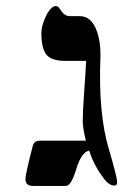

<svg xmlns="http://www.w3.org/2000/svg" viewBox="-20 -610 430 630"><path d="M272.9 -115.7Q247.6 -111.8 230.5 -55.9Q213.4 0 196.8 0H87.4Q63.5 0 63.5 -22.9Q63.5 -38.1 87.4 -130.9Q92.3 -148.4 110.4 -148.4H261.7Q251.5 -191.4 251.5 -211.9Q251.5 -242.2 256.3 -311Q260.3 -364.3 262.7 -410.2H194.3Q147.5 -410.2 131.6 -431.6Q115.7 -453.1 115.7 -501.5Q115.7 -522.9 128.4 -552.2Q141.1 -581.5 157.2 -588.9Q168.5 -593.8 177.7 -579.1Q190.4 -557.6 208 -557.1H241.2Q280.8 -557.1 298.3 -506.3Q311 -469.7 309.6 -422.9Q301.8 -237.3 337.9 -118.2Q364.7 -26.9 364.3 -12.7Q364.3 -4.9 361.8 -3.9Q357.9 1 346.7 -2.4Q334 -7.3 323.7 -20.5Q287.1 -67.4 272.9 -115.7Z"/></svg>

Font: Accordance
Style: Bold
Weight: 700
Version: Version 1.2 (build January 31, 2020) Miklal Software Solutio